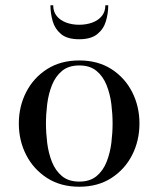

<svg xmlns="http://www.w3.org/2000/svg" viewBox="-20 -699 601 729"><path d="M281 10Q210.5 10 159 -23Q107.5 -56 79.5 -110.5Q51.5 -165 51.5 -230Q51.5 -295 79.5 -349.5Q107.5 -404 159 -436.8Q210.5 -469.5 281 -469.5Q351.5 -469.5 402.8 -436.8Q454 -404 481.8 -349.5Q509.5 -295 509.5 -230Q509.5 -165 481.8 -110.5Q454 -56 402.8 -23Q351.5 10 281 10ZM281 -9.5Q321.5 -9.5 346.5 -30.2Q371.5 -51 384.8 -84.5Q398 -118 402.8 -156.5Q407.5 -195 407.5 -230Q407.5 -265.5 402.8 -303.8Q398 -342 384.8 -375.5Q371.5 -409 346.5 -429.8Q321.5 -450.5 281 -450.5Q240.5 -450.5 215.5 -429.8Q190.5 -409 177.2 -375.5Q164 -342 159.2 -303.8Q154.5 -265.5 154.5 -230Q154.5 -195 159.2 -156.5Q164 -118 177.2 -84.5Q190.5 -51 215.5 -30.2Q240.5 -9.5 281 -9.5ZM280.5 -550Q235.5 -550 212 -569.5Q188.5 -589 180 -618.8Q171.5 -648.5 171.5 -679H182Q182 -654.5 195.5 -638Q209 -621.5 231.5 -613.2Q254 -605 280.5 -605Q307.5 -605 330.2 -613.2Q353 -621.5 366.5 -638Q380 -654.5 380 -679H391Q391 -648.5 382.2 -618.8Q373.5 -589 349.5 -569.5Q325.5 -550 280.5 -550Z"/></svg>

Font: Bodoni Moda SC
Style: Regular
Weight: 400
Designer: Owen Earl
Foundry: indestructible type
Version: Version 2.005